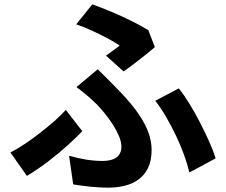

<svg xmlns="http://www.w3.org/2000/svg" viewBox="-20 -817 1040 884"><path d="M468 -561Q486 -574 503.5 -586.5Q521 -599 531 -607Q510 -622 477 -639.5Q444 -657 406.5 -674.5Q369 -692 331 -705L405 -797Q447 -782 493.5 -762.5Q540 -743 584.5 -721Q629 -699 663 -678L693 -600Q683 -591 665.5 -577Q648 -563 626.5 -546Q605 -529 584.5 -513.5Q564 -498 549 -488ZM298 -100Q339 -88 377.5 -82Q416 -76 452 -76Q478 -76 497.5 -82.5Q517 -89 528 -104Q539 -119 539 -142Q539 -164 527.5 -191Q516 -218 498.5 -245Q481 -272 461.5 -296Q442 -320 425 -337Q406 -356 382 -376.5Q358 -397 332 -416L430 -498Q453 -475 472.5 -456Q492 -437 511 -417Q565 -363 602 -314.5Q639 -266 658.5 -219.5Q678 -173 678 -127Q678 -77 661.5 -43.5Q645 -10 617 10Q589 30 553 38.5Q517 47 479 47Q437 47 395 42.5Q353 38 317 32ZM852 -23Q843 -61 827 -105Q811 -149 789.5 -194Q768 -239 744 -280Q720 -321 695 -353L803 -410Q826 -382 851 -341.5Q876 -301 899.5 -255.5Q923 -210 942.5 -166.5Q962 -123 973 -88ZM359 -213Q331 -184 292 -148.5Q253 -113 205.5 -76.5Q158 -40 104 -7L28 -115Q61 -132 96 -155.5Q131 -179 165.5 -206Q200 -233 230.5 -259.5Q261 -286 283 -311Z"/></svg>

Font: Noto Sans SC Thin
Style: Bold
Weight: 700
Version: Version 2.004-H2;hotconv 1.0.118;makeotfexe 2.5.65603